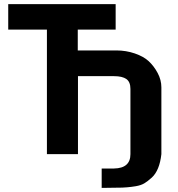

<svg xmlns="http://www.w3.org/2000/svg" viewBox="-20 -749 864 933"><path d="M613.8 -316.9Q613.8 -351.1 594 -365Q574.2 -378.9 534.2 -378.9H358.9V0H208V-605H20V-729H542V-605H357.9V-503.9H545.9Q592.3 -503.9 635 -489.3Q677.7 -474.6 702.1 -452.1Q728 -428.2 746.1 -394.3Q764.2 -360.4 764.2 -324.2V0Q755.4 79.1 717.8 113.8Q697.3 132.3 681.4 141.8Q665.5 151.4 640.1 155.8Q597.7 163.1 551.8 163.1H543.9L474.1 164.1V69.8H534.2Q613.8 68.4 613.8 0Z"/></svg>

Font: Miedinger*
Style: Bold
Weight: 700
Version: Version 001.000